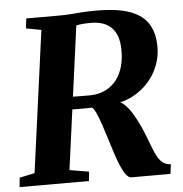

<svg xmlns="http://www.w3.org/2000/svg" viewBox="-58 -801 810 852"><g transform="rotate(-5 347.0 -375.0)"><path d="M-5 0 -1 -41.5 66.5 -56 152 -686.5 84.5 -699 89.5 -743H234.5Q265 -743 289 -745Q313 -747 339.5 -748.8Q366 -750.5 403 -750.5Q500 -750.5 555.8 -728.8Q611.5 -707 635 -666.2Q658.5 -625.5 658.5 -568Q659 -508 629.5 -454.5Q600 -401 546.5 -366.8Q493 -332.5 420.5 -328.5L452.5 -340.5Q472.5 -340.5 491.2 -322.8Q510 -305 526.2 -277.8Q542.5 -250.5 555.2 -222.8Q568 -195 575.5 -174.5Q586.5 -146.5 595.5 -122.8Q604.5 -99 614.5 -81.2Q624.5 -63.5 638.2 -53.5Q652 -43.5 672.5 -42.5L667 0H492.5Q481 0 469.5 -15Q458 -30 447.5 -54.5Q437 -79 427.5 -107.5Q416.5 -141.5 405.8 -176.2Q395 -211 384.8 -241.8Q374.5 -272.5 364.8 -294.2Q355 -316 346 -323.5Q341 -323 329 -322.8Q317 -322.5 302.2 -322.5Q287.5 -322.5 273 -322.8Q258.5 -323 248 -323L254.5 -379.5Q263 -379.5 276.2 -379Q289.5 -378.5 303.8 -378.5Q318 -378.5 329.5 -378.5Q341 -378.5 346 -378.5Q384 -380 412.8 -394.8Q441.5 -409.5 461 -435.2Q480.5 -461 490 -496Q499.5 -531 498 -574Q496.5 -634.5 465.2 -666.5Q434 -698.5 372.5 -698.5Q363 -698.5 347.2 -697.8Q331.5 -697 315.5 -694.2Q299.5 -691.5 288 -685.5L312 -721L222 -56L308 -41.5L304 0Z"/></g></svg>

Font: Merriweather 48pt ExtraBold
Style: Italic
Weight: 800
Italic angle: -7.8°
Version: Version 2.101